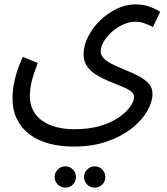

<svg xmlns="http://www.w3.org/2000/svg" viewBox="-20 -437 760 875"><path d="M37 9Q37 -14 41 -42Q45 -70 55.5 -104.5Q66 -139 84 -178L152 -150Q141 -121 132.5 -94.5Q124 -68 120 -45Q116 -22 116 0Q116 38 131 66.5Q146 95 173.5 114Q201 133 238 142.5Q275 152 319 152Q385 152 436 137Q487 122 521.5 98Q556 74 573.5 49Q591 24 591 4Q591 -11 574.5 -22.5Q558 -34 531.5 -44.5Q505 -55 476 -67Q447 -79 420.5 -95Q394 -111 377.5 -134Q361 -157 361 -189Q361 -229 381 -269Q401 -309 435 -342.5Q469 -376 511 -396.5Q553 -417 597 -417Q635 -417 666 -405Q697 -393 710 -383L677 -314Q660 -323 639 -330.5Q618 -338 596 -338Q569 -338 541 -325Q513 -312 490 -292Q467 -272 453 -248Q439 -224 439 -202Q439 -183 456 -168Q473 -153 500 -140.5Q527 -128 557.5 -115.5Q588 -103 615 -88.5Q642 -74 658.5 -55Q675 -36 675 -9Q675 26 652 67.5Q629 109 583 146Q537 183 470 207Q403 231 315 231Q255 231 204 217.5Q153 204 115.5 176Q78 148 57.5 106.5Q37 65 37 9ZM412 418Q392 418 377.5 404Q363 390 363 370Q363 350 377.5 335.5Q392 321 412 321Q432 321 446 335.5Q460 350 460 370Q460 390 446 404Q432 418 412 418ZM278 418Q258 418 243.5 404Q229 390 229 370Q229 350 243.5 335.5Q258 321 278 321Q298 321 312 335.5Q326 350 326 370Q326 390 312 404Q298 418 278 418Z"/></svg>

Font: Noto Sans Arabic SemiCondensed
Style: Regular
Weight: 400
Width: 4
Designer: Monotype Design Team, Nadine Chahine, Nizar Qandah and Khaled Hosny
Foundry: Monotype Imaging Inc.
Version: Version 2.012